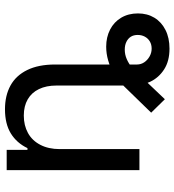

<svg xmlns="http://www.w3.org/2000/svg" viewBox="15 -592 697 767"><g transform="rotate(-90 363.5 -208.5)"><path d="M489.3 -50.8V-9.8Q489.3 5.9 498 19Q506.8 32.2 521.5 40.5Q536.1 48.8 552.7 48.8Q569.3 48.8 581.5 41.5Q593.8 34.2 600.6 21.5Q607.4 8.8 607.4 -6.8Q607.4 -23.4 600.1 -34.7Q592.8 -45.9 579.6 -52.2Q566.4 -58.6 548.8 -58.6Q529.3 -58.6 511.2 -50.8Q493.2 -43 478.5 -30.8Q463.9 -18.6 446.3 1L350.6 101.6L296.9 46.9L403.3 -62.5Q425.8 -85.9 452.1 -101.6Q478.5 -117.2 505.9 -125Q533.2 -132.8 560.5 -132.8Q598.6 -132.8 628.9 -117.2Q659.2 -101.6 676.3 -72.8Q693.4 -43.9 693.4 -5.9Q693.4 31.2 676.3 59.6Q659.2 87.9 627.4 104Q595.7 120.1 552.7 120.1Q502.9 120.1 469.7 98.6Q436.5 77.1 420.4 43Q404.3 8.8 404.3 -29.3V-50.8ZM151.4 0H67.4V-530.3H148.4V-447.3H155.3Q175.8 -490.2 213.9 -513.7Q252 -537.1 310.5 -537.1Q365.2 -537.1 405.3 -515.1Q445.3 -493.2 467.3 -448.2Q489.3 -403.3 489.3 -336.9V0H405.3V-331.1Q405.3 -372.1 391.1 -401.4Q377 -430.7 350.1 -446.3Q323.2 -461.9 285.2 -461.9Q246.1 -461.9 215.8 -445.3Q185.5 -428.7 168.5 -396Q151.4 -363.3 151.4 -318.4Z"/></g></svg>

Font: Pretendard Std Variable
Style: Regular
Weight: 400
Designer: Base glyphs from Inter by Rasmus Andersson; Hangeul glyphs from Noto Sans CJK(Source Han Sans) by Jang Soo-young and Kan
Foundry: Kil Hyung-jin
Version: Version 1.309;Glyphs 3.2 (3225)